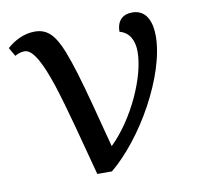

<svg xmlns="http://www.w3.org/2000/svg" viewBox="-66 -615 711 685"><g transform="rotate(-10 289.5 -273.0)"><path d="M523.9 -449.2C523.9 -496.1 508.8 -545.9 455.1 -545.9C421.9 -545.9 398.9 -526.9 398.9 -485.8C434.1 -476.6 450.2 -445.8 450.2 -404.8C450.2 -313.5 384.8 -170.4 300.8 -88.9C270 -207.5 246.6 -297.4 226.6 -363.8C216.3 -397 207 -424.8 198.2 -447.3C172.4 -512.2 146 -539.1 101.1 -539.1C60.5 -539.1 25.9 -520 0 -497.1L18.1 -465.8C29.8 -473.1 42 -476.1 53.2 -476.1C84 -476.1 112.3 -418.9 140.1 -335C168 -249 198.7 -128.9 232.9 0H286.1C343.3 -47.4 402.8 -122.1 448.7 -206.5C494.1 -290.5 523.9 -377.9 523.9 -449.2Z"/></g></svg>

Font: The Erased English
Style: Regular
Weight: 400
Designer: Monotype Design team + ligartures altered by 180 Amsterdam
Foundry: Monotype Imaging Inc.
Version: Version 1.030;Glyphs 3.1.2 (3151)